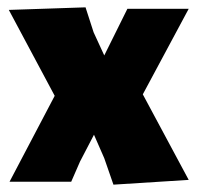

<svg xmlns="http://www.w3.org/2000/svg" viewBox="-20 -495 538 523"><path d="M235 -407 213 -475 4 -468 129 -234 6 0H174L198 -55L236 -128L264 -64L289 8L494 -5L369 -238L494 -471H327L264 -344Z"/></svg>

Font: Luna Sans Black
Style: Regular
Weight: 900
Designer: Juan Pablo del Peral
Foundry: Huerta Tipografica
Version: Version 2.001; ttfautohint (v1.5)